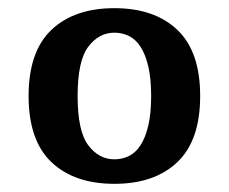

<svg xmlns="http://www.w3.org/2000/svg" viewBox="-20 -730 560 470"><path d="M260 -650Q222 -650 196 -615.5Q170 -581 170 -495Q170 -409 196 -374.5Q222 -340 260 -340Q279 -340 295.5 -348Q312 -356 324 -374.5Q336 -393 343 -422.5Q350 -452 350 -495Q350 -538 343 -567.5Q336 -597 324 -615.5Q312 -634 295.5 -642Q279 -650 260 -650ZM260 -710Q358 -710 414 -657Q470 -604 470 -495Q470 -386 414 -333Q358 -280 260 -280Q162 -280 106 -333Q50 -386 50 -495Q50 -604 106 -657Q162 -710 260 -710Z"/></svg>

Font: Prosto One
Style: Regular
Weight: 400
Designer: Pavel Emelyanov and Jovanny lemonad
Foundry: Pavel Emelyanov and Jovanny Lemonad
Version: Version 1.001